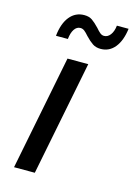

<svg xmlns="http://www.w3.org/2000/svg" viewBox="-114 -797 600 857"><g transform="rotate(15 186.5 -368.5)"><path d="M144 -530H240L135 0H39ZM204 -650Q192 -664 183.5 -670.5Q175 -677 165 -677Q148 -677 137 -660.5Q126 -644 123 -615H68Q74 -673 100 -705Q126 -737 167 -737Q189 -737 203.5 -727Q218 -717 237 -697Q248 -684 256.5 -677Q265 -670 275 -670Q292 -670 304 -686Q316 -702 319 -729H373Q366 -673 340.5 -641.5Q315 -610 275 -610Q253 -610 237.5 -620.5Q222 -631 204 -650Z"/></g></svg>

Font: Montserrat Alternates Medium
Style: Italic
Weight: 500
Italic angle: -11.3°
Designer: Julieta Ulanovsky
Foundry: Julieta Ulanovsky
Version: Version 7.200